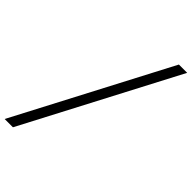

<svg xmlns="http://www.w3.org/2000/svg" viewBox="-285 -913 1147 1147"><g transform="rotate(45 288.0 -340.0)"><path d="M0 143H70L576 -823H506Z"/></g></svg>

Font: Iosevka Sparkle Light Oblique
Style: Regular
Weight: 300
Italic angle: -9°
Designer: Belleve Invis
Foundry: Belleve Invis
Version: Version 4.5.0; ttfautohint (v1.8.3)